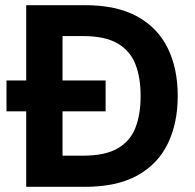

<svg xmlns="http://www.w3.org/2000/svg" viewBox="-20 -720 752 740"><path d="M5 -291V-410H387V-291ZM81 0V-700H308Q430 -700 509 -656.5Q588 -613 626.5 -534.5Q665 -456 665 -350Q665 -245 626.5 -166Q588 -87 509 -43.5Q430 0 308 0ZM221 -120H300Q384 -120 432.5 -147.5Q481 -175 501.5 -226.5Q522 -278 522 -350Q522 -422 501.5 -473.5Q481 -525 432.5 -553Q384 -581 300 -581H221Z"/></svg>

Font: DM Sans 12pt ExtraBold
Style: Regular
Weight: 800
Version: Version 4.004;gftools[0.9.30]